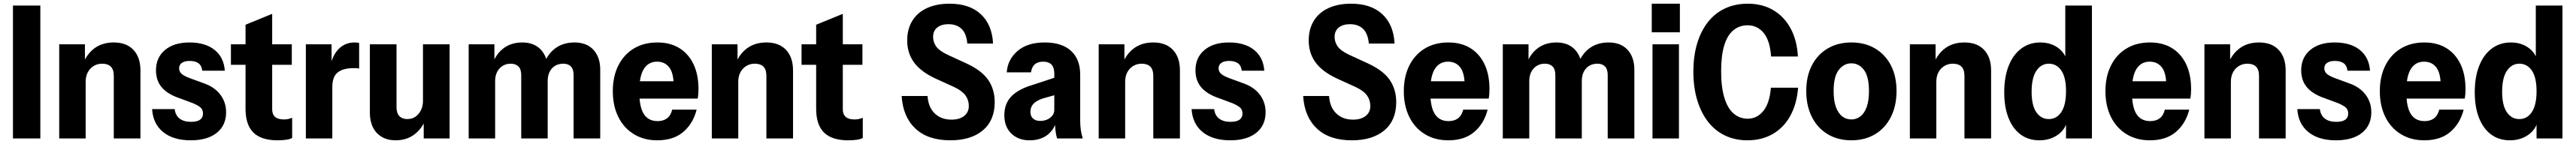

<svg xmlns="http://www.w3.org/2000/svg" viewBox="-20 -750 13921 780"><path d="M50 0V-720H198V0Z M300 0V-510H439V-402H443V0ZM595 0V-339Q595 -373 579 -389Q563 -405 532 -405Q506 -405 485.5 -392Q465 -379 454 -357.5Q443 -336 443 -307L428 -404Q450 -459 492 -489.5Q534 -520 595 -520Q664 -520 701.5 -479.5Q739 -439 739 -369V0Z M1011 10Q917 10 862 -34.5Q807 -79 802 -159H924Q928 -125 951 -107.5Q974 -90 1012 -90Q1045 -90 1061 -101.5Q1077 -113 1077 -135Q1077 -154 1066 -165.5Q1055 -177 1023 -191L953 -217Q887 -239 855 -276Q823 -313 823 -369Q823 -438 871.5 -479Q920 -520 1004 -520Q1090 -520 1140 -479.5Q1190 -439 1195 -367H1073Q1070 -395 1052.5 -407.5Q1035 -420 1005 -420Q978 -420 963 -409.5Q948 -399 948 -380Q948 -363 960.5 -351Q973 -339 1005 -327L1084 -298Q1140 -278 1171 -237Q1202 -196 1202 -142Q1202 -71 1151.5 -30.5Q1101 10 1011 10Z M1480 10Q1392 10 1349.5 -32Q1307 -74 1307 -161V-616L1451 -675V-158Q1451 -131 1466.5 -117Q1482 -103 1515 -103Q1528 -103 1538.5 -105.5Q1549 -108 1559 -112V-3Q1548 4 1526.5 7Q1505 10 1480 10ZM1228 -399V-510H1557V-399Z M1633 0V-510H1772V-387H1776V0ZM1776 -278 1762 -384Q1778 -454 1812.5 -487Q1847 -520 1897 -520Q1912 -520 1921 -517V-378Q1917 -380 1909.5 -380.5Q1902 -381 1891 -381Q1835 -381 1805.5 -358Q1776 -335 1776 -278Z M2118 10Q2075 10 2043.5 -8.5Q2012 -27 1995.5 -60.5Q1979 -94 1979 -138V-510H2123V-170Q2123 -137 2138.5 -121Q2154 -105 2181 -105Q2207 -105 2225.5 -118Q2244 -131 2255 -153Q2266 -175 2266 -203L2282 -106Q2260 -52 2218.5 -21Q2177 10 2118 10ZM2270 0V-108H2266V-510H2410V0Z M2513 0V-510H2652V-402H2656V0ZM2797 0V-343Q2797 -375 2782 -390Q2767 -405 2740 -405Q2716 -405 2697 -393.5Q2678 -382 2667 -361Q2656 -340 2656 -311L2641 -404Q2663 -461 2704 -490.5Q2745 -520 2803 -520Q2867 -520 2903.5 -480.5Q2940 -441 2940 -377V0ZM3080 0V-343Q3080 -375 3065.5 -390Q3051 -405 3024 -405Q2999 -405 2980 -393.5Q2961 -382 2950.5 -361Q2940 -340 2940 -311L2920 -404Q2942 -461 2984 -490.5Q3026 -520 3085 -520Q3151 -520 3187.5 -480Q3224 -440 3224 -372V0Z M3532 10Q3460 10 3405.5 -23.5Q3351 -57 3321.5 -117Q3292 -177 3292 -256Q3292 -336 3322 -395.5Q3352 -455 3406 -487.5Q3460 -520 3533 -520Q3602 -520 3651.5 -489.5Q3701 -459 3728 -402.5Q3755 -346 3755 -267Q3755 -252 3754 -239.5Q3753 -227 3751 -216H3377V-310H3648L3621 -285Q3621 -354 3597 -385Q3573 -416 3531 -416Q3485 -416 3460 -377Q3435 -338 3435 -255Q3435 -171 3459.5 -132.5Q3484 -94 3534 -94Q3565 -94 3585 -109Q3605 -124 3613 -156H3745Q3726 -81 3673 -35.5Q3620 10 3532 10Z M3827 0V-510H3966V-402H3970V0ZM4122 0V-339Q4122 -373 4106 -389Q4090 -405 4059 -405Q4033 -405 4012.5 -392Q3992 -379 3981 -357.5Q3970 -336 3970 -307L3955 -404Q3977 -459 4019 -489.5Q4061 -520 4122 -520Q4191 -520 4228.5 -479.5Q4266 -439 4266 -369V0Z M4564 10Q4476 10 4433.5 -32Q4391 -74 4391 -161V-616L4535 -675V-158Q4535 -131 4550.5 -117Q4566 -103 4599 -103Q4612 -103 4622.5 -105.5Q4633 -108 4643 -112V-3Q4632 4 4610.5 7Q4589 10 4564 10ZM4312 -399V-510H4641V-399Z M5116 10Q4995 10 4927.5 -53.5Q4860 -117 4853 -230H4993Q4997 -169 5032 -135.5Q5067 -102 5122 -102Q5166 -102 5191 -122Q5216 -142 5216 -176Q5216 -208 5198 -233Q5180 -258 5138 -278L5035 -325Q4956 -362 4919.5 -412.5Q4883 -463 4883 -531Q4883 -593 4911 -638Q4939 -683 4990.5 -706.5Q5042 -730 5112 -730Q5220 -730 5281 -673Q5342 -616 5347 -514H5208Q5203 -569 5176.5 -594Q5150 -619 5106 -619Q5068 -619 5045.5 -601Q5023 -583 5023 -550Q5023 -522 5039.5 -498.5Q5056 -475 5100 -454L5202 -407Q5285 -369 5320.5 -317.5Q5356 -266 5356 -197Q5356 -98 5292 -44Q5228 10 5116 10Z M5693 0Q5687 -20 5684.5 -43Q5682 -66 5682 -95H5678V-351Q5678 -384 5663 -400Q5648 -416 5618 -416Q5589 -416 5572.5 -401.5Q5556 -387 5552 -358H5421Q5426 -428 5479.5 -474Q5533 -520 5626 -520Q5719 -520 5768.5 -474.5Q5818 -429 5818 -346V-95Q5818 -72 5821 -48.5Q5824 -25 5832 0ZM5544 10Q5484 10 5446 -26.5Q5408 -63 5408 -126Q5408 -189 5446.5 -228.5Q5485 -268 5564 -291L5706 -338V-242L5617 -217Q5581 -205 5565 -187.5Q5549 -170 5549 -144Q5549 -120 5563.5 -107.5Q5578 -95 5602 -95Q5634 -95 5656 -112.5Q5678 -130 5678 -155L5689 -88Q5670 -38 5633.5 -14Q5597 10 5544 10Z M5918 0V-510H6057V-402H6061V0ZM6213 0V-339Q6213 -373 6197 -389Q6181 -405 6150 -405Q6124 -405 6103.5 -392Q6083 -379 6072 -357.5Q6061 -336 6061 -307L6046 -404Q6068 -459 6110 -489.5Q6152 -520 6213 -520Q6282 -520 6319.5 -479.5Q6357 -439 6357 -369V0Z M6629 10Q6535 10 6480 -34.5Q6425 -79 6420 -159H6542Q6546 -125 6569 -107.5Q6592 -90 6630 -90Q6663 -90 6679 -101.5Q6695 -113 6695 -135Q6695 -154 6684 -165.5Q6673 -177 6641 -191L6571 -217Q6505 -239 6473 -276Q6441 -313 6441 -369Q6441 -438 6489.5 -479Q6538 -520 6622 -520Q6708 -520 6758 -479.5Q6808 -439 6813 -367H6691Q6688 -395 6670.5 -407.5Q6653 -420 6623 -420Q6596 -420 6581 -409.5Q6566 -399 6566 -380Q6566 -363 6578.5 -351Q6591 -339 6623 -327L6702 -298Q6758 -278 6789 -237Q6820 -196 6820 -142Q6820 -71 6769.5 -30.5Q6719 10 6629 10Z M7286 10Q7165 10 7097.5 -53.5Q7030 -117 7023 -230H7163Q7167 -169 7202 -135.5Q7237 -102 7292 -102Q7336 -102 7361 -122Q7386 -142 7386 -176Q7386 -208 7368 -233Q7350 -258 7308 -278L7205 -325Q7126 -362 7089.5 -412.5Q7053 -463 7053 -531Q7053 -593 7081 -638Q7109 -683 7160.5 -706.5Q7212 -730 7282 -730Q7390 -730 7451 -673Q7512 -616 7517 -514H7378Q7373 -569 7346.5 -594Q7320 -619 7276 -619Q7238 -619 7215.5 -601Q7193 -583 7193 -550Q7193 -522 7209.5 -498.5Q7226 -475 7270 -454L7372 -407Q7455 -369 7490.5 -317.5Q7526 -266 7526 -197Q7526 -98 7462 -44Q7398 10 7286 10Z M7807 10Q7735 10 7680.5 -23.5Q7626 -57 7596.5 -117Q7567 -177 7567 -256Q7567 -336 7597 -395.5Q7627 -455 7681 -487.5Q7735 -520 7808 -520Q7877 -520 7926.5 -489.5Q7976 -459 8003 -402.5Q8030 -346 8030 -267Q8030 -252 8029 -239.5Q8028 -227 8026 -216H7652V-310H7923L7896 -285Q7896 -354 7872 -385Q7848 -416 7806 -416Q7760 -416 7735 -377Q7710 -338 7710 -255Q7710 -171 7734.5 -132.5Q7759 -94 7809 -94Q7840 -94 7860 -109Q7880 -124 7888 -156H8020Q8001 -81 7948 -35.5Q7895 10 7807 10Z M8102 0V-510H8241V-402H8245V0ZM8386 0V-343Q8386 -375 8371 -390Q8356 -405 8329 -405Q8305 -405 8286 -393.5Q8267 -382 8256 -361Q8245 -340 8245 -311L8230 -404Q8252 -461 8293 -490.5Q8334 -520 8392 -520Q8456 -520 8492.5 -480.5Q8529 -441 8529 -377V0ZM8669 0V-343Q8669 -375 8654.5 -390Q8640 -405 8613 -405Q8588 -405 8569 -393.5Q8550 -382 8539.5 -361Q8529 -340 8529 -311L8509 -404Q8531 -461 8573 -490.5Q8615 -520 8674 -520Q8740 -520 8776.5 -480Q8813 -440 8813 -372V0Z M8911 0V-510H9054V0ZM8907 -575V-730H9059V-575Z M9424 10Q9358 10 9304 -15.5Q9250 -41 9212 -89.5Q9174 -138 9153 -207Q9132 -276 9132 -361Q9132 -447 9152.5 -515Q9173 -583 9211.5 -631.5Q9250 -680 9304.5 -705Q9359 -730 9426 -730Q9504 -730 9563 -695.5Q9622 -661 9657 -597Q9692 -533 9697 -444H9552Q9546 -530 9512 -571.5Q9478 -613 9425 -613Q9381 -613 9348.5 -586.5Q9316 -560 9299 -505Q9282 -450 9282 -364Q9282 -278 9299.5 -220.5Q9317 -163 9349.5 -135Q9382 -107 9426 -107Q9476 -107 9510 -149Q9544 -191 9551 -275H9698Q9691 -187 9656 -123Q9621 -59 9561.5 -24.5Q9502 10 9424 10Z M9986 10Q9913 10 9858 -23Q9803 -56 9772.5 -116.5Q9742 -177 9742 -257Q9742 -337 9772.5 -396Q9803 -455 9858 -487.5Q9913 -520 9986 -520Q10059 -520 10114 -487.5Q10169 -455 10199.5 -396Q10230 -337 10230 -257Q10230 -177 10199.5 -116.5Q10169 -56 10114 -23Q10059 10 9986 10ZM9986 -103Q10013 -103 10034.5 -119.5Q10056 -136 10068.5 -170Q10081 -204 10081 -257Q10081 -335 10054 -371Q10027 -407 9986 -407Q9945 -407 9917.5 -371Q9890 -335 9890 -257Q9890 -204 9902.5 -170Q9915 -136 9936.5 -119.5Q9958 -103 9986 -103Z M10302 0V-510H10441V-402H10445V0ZM10597 0V-339Q10597 -373 10581 -389Q10565 -405 10534 -405Q10508 -405 10487.5 -392Q10467 -379 10456 -357.5Q10445 -336 10445 -307L10430 -404Q10452 -459 10494 -489.5Q10536 -520 10597 -520Q10666 -520 10703.5 -479.5Q10741 -439 10741 -369V0Z M11146 0V-106L11155 -104Q11145 -51 11102.5 -20.5Q11060 10 11002 10Q10943 10 10900.5 -21.5Q10858 -53 10835 -111.5Q10812 -170 10812 -250Q10812 -333 10836 -393.5Q10860 -454 10904 -487Q10948 -520 11007 -520Q11065 -520 11106 -488.5Q11147 -457 11155 -401L11142 -400V-720H11286V0ZM11053 -105Q11095 -105 11120.5 -143Q11146 -181 11146 -256Q11146 -331 11120.5 -368Q11095 -405 11053 -405Q11012 -405 10986 -367Q10960 -329 10960 -253Q10960 -179 10985.5 -142Q11011 -105 11053 -105Z M11599 10Q11527 10 11472.5 -23.5Q11418 -57 11388.5 -117Q11359 -177 11359 -256Q11359 -336 11389 -395.5Q11419 -455 11473 -487.5Q11527 -520 11600 -520Q11669 -520 11718.5 -489.5Q11768 -459 11795 -402.5Q11822 -346 11822 -267Q11822 -252 11821 -239.5Q11820 -227 11818 -216H11444V-310H11715L11688 -285Q11688 -354 11664 -385Q11640 -416 11598 -416Q11552 -416 11527 -377Q11502 -338 11502 -255Q11502 -171 11526.5 -132.5Q11551 -94 11601 -94Q11632 -94 11652 -109Q11672 -124 11680 -156H11812Q11793 -81 11740 -35.5Q11687 10 11599 10Z M11894 0V-510H12033V-402H12037V0ZM12189 0V-339Q12189 -373 12173 -389Q12157 -405 12126 -405Q12100 -405 12079.5 -392Q12059 -379 12048 -357.5Q12037 -336 12037 -307L12022 -404Q12044 -459 12086 -489.5Q12128 -520 12189 -520Q12258 -520 12295.5 -479.5Q12333 -439 12333 -369V0Z M12605 10Q12511 10 12456 -34.5Q12401 -79 12396 -159H12518Q12522 -125 12545 -107.5Q12568 -90 12606 -90Q12639 -90 12655 -101.5Q12671 -113 12671 -135Q12671 -154 12660 -165.5Q12649 -177 12617 -191L12547 -217Q12481 -239 12449 -276Q12417 -313 12417 -369Q12417 -438 12465.5 -479Q12514 -520 12598 -520Q12684 -520 12734 -479.5Q12784 -439 12789 -367H12667Q12664 -395 12646.5 -407.5Q12629 -420 12599 -420Q12572 -420 12557 -409.5Q12542 -399 12542 -380Q12542 -363 12554.5 -351Q12567 -339 12599 -327L12678 -298Q12734 -278 12765 -237Q12796 -196 12796 -142Q12796 -71 12745.5 -30.5Q12695 10 12605 10Z M13082 10Q13010 10 12955.5 -23.5Q12901 -57 12871.5 -117Q12842 -177 12842 -256Q12842 -336 12872 -395.5Q12902 -455 12956 -487.5Q13010 -520 13083 -520Q13152 -520 13201.5 -489.5Q13251 -459 13278 -402.5Q13305 -346 13305 -267Q13305 -252 13304 -239.5Q13303 -227 13301 -216H12927V-310H13198L13171 -285Q13171 -354 13147 -385Q13123 -416 13081 -416Q13035 -416 13010 -377Q12985 -338 12985 -255Q12985 -171 13009.5 -132.5Q13034 -94 13084 -94Q13115 -94 13135 -109Q13155 -124 13163 -156H13295Q13276 -81 13223 -35.5Q13170 10 13082 10Z M13689 0V-106L13698 -104Q13688 -51 13645.5 -20.5Q13603 10 13545 10Q13486 10 13443.5 -21.5Q13401 -53 13378 -111.5Q13355 -170 13355 -250Q13355 -333 13379 -393.5Q13403 -454 13447 -487Q13491 -520 13550 -520Q13608 -520 13649 -488.5Q13690 -457 13698 -401L13685 -400V-720H13829V0ZM13596 -105Q13638 -105 13663.5 -143Q13689 -181 13689 -256Q13689 -331 13663.5 -368Q13638 -405 13596 -405Q13555 -405 13529 -367Q13503 -329 13503 -253Q13503 -179 13528.5 -142Q13554 -105 13596 -105Z"/></svg>

Font: Instrument Sans SemiCondensed
Style: Bold
Weight: 700
Width: 4
Designer: Rodrigo Fuenzalida
Foundry: fragTYPE
Version: Version 1.000;gftools[0.9.28]